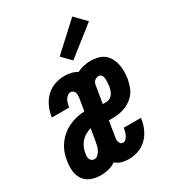

<svg xmlns="http://www.w3.org/2000/svg" viewBox="-200 -875 888 986"><g transform="rotate(-30 244.0 -382.0)"><path d="M105 8Q76 8 49.5 -2Q23 -12 7.5 -34Q-8 -56 -11 -84.5Q-14 -113 -9 -142Q-6 -166 2.5 -189Q11 -212 25.5 -232.5Q40 -253 59.5 -269.5Q79 -286 101.5 -296.5Q124 -307 147.5 -312.5Q171 -318 195 -319L207 -392Q208 -400 208 -408.5Q208 -417 205.5 -424Q203 -431 196.5 -435.5Q190 -440 182 -440Q172 -440 163.5 -433Q155 -426 150 -417Q145 -408 142.5 -398.5Q140 -389 138 -379Q138 -378 138 -377Q138 -376 137 -375H35Q35 -377 35.5 -379.5Q36 -382 36 -384Q41 -412 54 -439.5Q67 -467 89 -488Q111 -509 139.5 -518.5Q168 -528 197 -528Q217 -528 236 -523.5Q255 -519 271 -509Q290 -519 310.5 -523.5Q331 -528 351 -528Q373 -528 394 -523Q415 -518 431 -505.5Q447 -493 456.5 -475Q466 -457 470.5 -436.5Q475 -416 474.5 -394.5Q474 -373 471 -351Q467 -332 461 -313Q455 -294 443 -277.5Q431 -261 414 -248.5Q397 -236 378.5 -229Q360 -222 340.5 -219Q321 -216 302 -216H281L267 -128Q265 -120 265 -112.5Q265 -105 267 -97.5Q269 -90 274.5 -85Q280 -80 288 -80Q297 -80 304.5 -87.5Q312 -95 316.5 -104Q321 -113 323.5 -122.5Q326 -132 328 -141Q328 -142 328 -143Q328 -144 328 -145H430Q430 -143 429.5 -140.5Q429 -138 429 -136Q425 -109 412.5 -81.5Q400 -54 378.5 -33Q357 -12 329 -2Q301 8 273 8Q251 8 230.5 2.5Q210 -3 195 -17Q174 -3 151 2.5Q128 8 105 8ZM296 -304H317Q328 -304 338 -309.5Q348 -315 354.5 -324Q361 -333 364.5 -343.5Q368 -354 370 -365Q371 -372 371.5 -379.5Q372 -387 372.5 -394.5Q373 -402 372.5 -409.5Q372 -417 369.5 -423.5Q367 -430 362 -435Q357 -440 349 -440Q343 -440 336.5 -437.5Q330 -435 325 -431Q320 -427 317 -420.5Q314 -414 313 -408ZM118 -80Q130 -80 139.5 -89.5Q149 -99 154.5 -110Q160 -121 163 -133Q166 -145 168 -157L180 -228Q163 -223 147 -214Q131 -205 119.5 -191.5Q108 -178 101 -162Q94 -146 92 -129Q90 -121 90 -112.5Q90 -104 93 -96.5Q96 -89 103 -84.5Q110 -80 118 -80ZM277 -574 226 -626 385 -772 447 -708Z"/></g></svg>

Font: Iosevka SS04
Style: Bold Italic
Weight: 700
Italic angle: -9°
Monospace: yes
Designer: Belleve Invis
Foundry: Belleve Invis
Version: Version 19.0.0; ttfautohint (v1.8.4)